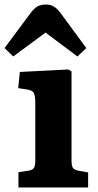

<svg xmlns="http://www.w3.org/2000/svg" viewBox="-47 -823 430 843"><path d="M34 0V-67L80 -74Q97 -77 102.5 -86.5Q108 -96 108 -123V-368Q108 -403 101.5 -415Q95 -427 72 -430L33 -436L40 -507L252 -518L267 -510V-121Q267 -96 272.5 -87Q278 -78 295 -74L340 -66V0ZM11 -575 -27 -612 86 -764Q103 -787 118 -795Q133 -803 153 -803Q171 -803 182.5 -798Q194 -793 204 -783Q214 -773 226 -756L332 -612L293 -575L153 -680Z"/></svg>

Font: Literata 18pt
Style: Bold
Weight: 700
Designer: Latin by Veronika Burian and Jose Scaglione. Greek by Irene Vlachou. Cyrillic by Vera Evstafieva.
Foundry: TypeTogether
Version: Version 3.103;gftools[0.9.29]